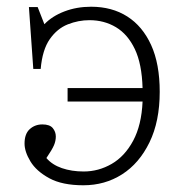

<svg xmlns="http://www.w3.org/2000/svg" viewBox="-20 -537 545 571"><path d="M228 14Q165 14 126.5 -7Q88 -28 70.5 -57Q53 -86 53 -110Q53 -139 68.5 -153Q84 -167 106 -167Q128 -167 137 -156Q146 -145 146 -131Q146 -118 140.5 -105Q135 -92 118 -67Q135 -47 164 -37Q193 -27 229 -27Q273 -27 312 -49.5Q351 -72 376 -118.5Q401 -165 404 -235H181V-275H404Q402 -347 381 -391Q360 -435 325 -456Q290 -477 246 -477Q213 -477 181.5 -464.5Q150 -452 128 -420.5Q106 -389 101 -332H79L66 -516H92L112 -465Q135 -489 171.5 -503Q208 -517 251 -517Q313 -517 358.5 -488Q404 -459 429.5 -403Q455 -347 455 -264Q455 -176 424.5 -113.5Q394 -51 343 -18.5Q292 14 228 14Z"/></svg>

Font: Literata ExtraLight
Style: Regular
Weight: 250
Designer: Latin by Veronika Burian and Jose Scaglione. Greek by Irene Vlachou. Cyrillic by Vera Evstafieva.
Foundry: TypeTogether
Version: Version 3.103;gftools[0.9.29]